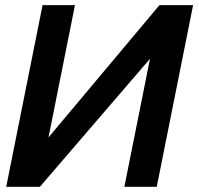

<svg xmlns="http://www.w3.org/2000/svg" viewBox="-20 -718 765 738"><path d="M458 0 556.6 -492.2 133.3 0H3.9L143.6 -698.2H268.1L166.5 -189.9L592.8 -698.2H722.2L582.5 0Z"/></svg>

Font: Sansation
Style: Bold Italic
Weight: 700
Designer: Bernd Montag
Version: Version 1.301